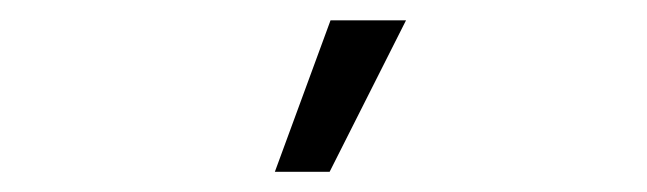

<svg xmlns="http://www.w3.org/2000/svg" viewBox="-20 -753 640 190"><path d="M307.1 -732.9H381.8L306.2 -583H252Z"/></svg>

Font: Kreadon Light
Style: Regular
Weight: 300
Designer: kohakuno
Foundry: StudioGnu
Version: Version 1.000;Glyphs 3.1.2 (3151)